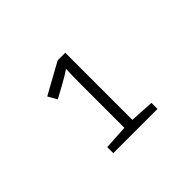

<svg xmlns="http://www.w3.org/2000/svg" viewBox="-92 -1022 783 783"><g transform="rotate(-45 300.0 -630.0)"><path d="M440 -451V-416H290H185V-451L290 -457V-694Q290 -764 292 -796Q270 -780 233 -760L180 -731L158 -770L292 -844H336V-457Z"/></g></svg>

Font: Noto Sans Mono UI Light
Style: Regular
Weight: 300
Monospace: yes
Designer: Monotype Design team
Foundry: Monotype Imaging Inc.
Version: Version 1.000